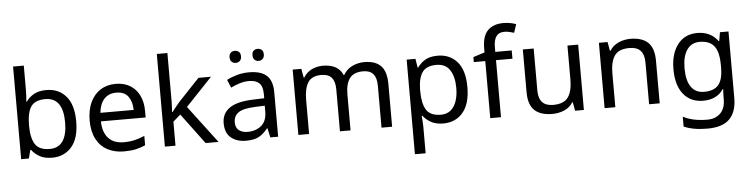

<svg xmlns="http://www.w3.org/2000/svg" viewBox="-54 -1047 6127 1569"><g transform="rotate(-5 3009.5 -262.5)"><path d="M173 -575Q173 -541 171.5 -511.5Q170 -482 168 -465H173Q196 -499 236 -522Q276 -545 339 -545Q439 -545 499.5 -475.5Q560 -406 560 -268Q560 -130 499 -60Q438 10 339 10Q276 10 236 -13Q196 -36 173 -68H166L148 0H85V-760H173ZM324 -472Q239 -472 206 -423Q173 -374 173 -271V-267Q173 -168 205.5 -115.5Q238 -63 326 -63Q398 -63 433.5 -116Q469 -169 469 -269Q469 -472 324 -472Z M907 -546Q976 -546 1025.5 -516Q1075 -486 1101.5 -431.5Q1128 -377 1128 -304V-251H761Q763 -160 807.5 -112.5Q852 -65 932 -65Q983 -65 1022.5 -74.5Q1062 -84 1104 -102V-25Q1063 -7 1023 1.5Q983 10 928 10Q852 10 793.5 -21Q735 -52 702.5 -113.5Q670 -175 670 -264Q670 -352 699.5 -415Q729 -478 782.5 -512Q836 -546 907 -546ZM906 -474Q843 -474 806.5 -433.5Q770 -393 763 -321H1036Q1035 -389 1004 -431.5Q973 -474 906 -474Z M1351 -363Q1351 -347 1349.5 -321Q1348 -295 1347 -276H1351Q1357 -284 1369 -299Q1381 -314 1393.5 -329.5Q1406 -345 1415 -355L1586 -536H1689L1472 -307L1704 0H1598L1412 -250L1351 -197V0H1264V-760H1351Z M2001 -545Q2099 -545 2146 -502Q2193 -459 2193 -365V0H2129L2112 -76H2108Q2073 -32 2034.5 -11Q1996 10 1928 10Q1855 10 1807 -28.5Q1759 -67 1759 -149Q1759 -229 1822 -272.5Q1885 -316 2016 -320L2107 -323V-355Q2107 -422 2078 -448Q2049 -474 1996 -474Q1954 -474 1916 -461.5Q1878 -449 1845 -433L1818 -499Q1853 -518 1901 -531.5Q1949 -545 2001 -545ZM2027 -259Q1927 -255 1888.5 -227Q1850 -199 1850 -148Q1850 -103 1877.5 -82Q1905 -61 1948 -61Q2016 -61 2061 -98.5Q2106 -136 2106 -214V-262ZM1854 -681Q1854 -707 1868 -718.5Q1882 -730 1901 -730Q1920 -730 1934 -718.5Q1948 -707 1948 -681Q1948 -656 1934 -643.5Q1920 -631 1901 -631Q1882 -631 1868 -643.5Q1854 -656 1854 -681ZM2042 -681Q2042 -707 2055.5 -718.5Q2069 -730 2088 -730Q2107 -730 2121 -718.5Q2135 -707 2135 -681Q2135 -656 2121 -643.5Q2107 -631 2088 -631Q2069 -631 2055.5 -643.5Q2042 -656 2042 -681Z M2947 -546Q3038 -546 3083 -499.5Q3128 -453 3128 -349V0H3041V-345Q3041 -472 2932 -472Q2854 -472 2820.5 -427Q2787 -382 2787 -296V0H2700V-345Q2700 -472 2590 -472Q2509 -472 2478 -422Q2447 -372 2447 -278V0H2359V-536H2430L2443 -463H2448Q2473 -505 2515.5 -525.5Q2558 -546 2606 -546Q2732 -546 2770 -456H2775Q2802 -502 2848.5 -524Q2895 -546 2947 -546Z M3549 -546Q3648 -546 3708.5 -477Q3769 -408 3769 -269Q3769 -132 3708.5 -61Q3648 10 3548 10Q3486 10 3445.5 -13.5Q3405 -37 3382 -68H3376Q3378 -51 3380 -25Q3382 1 3382 20V240H3294V-536H3366L3378 -463H3382Q3406 -498 3445 -522Q3484 -546 3549 -546ZM3533 -472Q3451 -472 3417.5 -426Q3384 -380 3382 -286V-269Q3382 -170 3414.5 -116.5Q3447 -63 3535 -63Q3584 -63 3615.5 -90Q3647 -117 3662.5 -163.5Q3678 -210 3678 -270Q3678 -362 3642.5 -417Q3607 -472 3533 -472Z M4156 -468H4021V0H3933V-468H3839V-509L3933 -539V-570Q3933 -674 3979 -719.5Q4025 -765 4107 -765Q4139 -765 4165.5 -759.5Q4192 -754 4211 -747L4188 -678Q4172 -683 4151 -688Q4130 -693 4108 -693Q4064 -693 4042.5 -663.5Q4021 -634 4021 -571V-536H4156Z M4701 -536V0H4629L4616 -71H4612Q4586 -29 4540 -9.5Q4494 10 4442 10Q4345 10 4296 -36.5Q4247 -83 4247 -185V-536H4336V-191Q4336 -63 4455 -63Q4544 -63 4578.5 -113Q4613 -163 4613 -257V-536Z M5129 -546Q5225 -546 5274 -499.5Q5323 -453 5323 -349V0H5236V-343Q5236 -472 5116 -472Q5027 -472 4993 -422Q4959 -372 4959 -278V0H4871V-536H4942L4955 -463H4960Q4986 -505 5032 -525.5Q5078 -546 5129 -546Z M5679 -546Q5732 -546 5774.5 -526Q5817 -506 5847 -465H5852L5864 -536H5934V9Q5934 124 5875.5 182Q5817 240 5694 240Q5576 240 5501 206V125Q5580 167 5699 167Q5768 167 5807.5 126.5Q5847 86 5847 16V-5Q5847 -17 5848 -39.5Q5849 -62 5850 -71H5846Q5792 10 5680 10Q5576 10 5517.5 -63Q5459 -136 5459 -267Q5459 -395 5517.5 -470.5Q5576 -546 5679 -546ZM5691 -472Q5624 -472 5587 -418.5Q5550 -365 5550 -266Q5550 -167 5586.5 -114.5Q5623 -62 5693 -62Q5774 -62 5811 -105.5Q5848 -149 5848 -246V-267Q5848 -377 5810 -424.5Q5772 -472 5691 -472Z"/></g></svg>

Font: Noto Sans Nabataean
Style: Regular
Weight: 400
Designer: Monotype Design Team
Foundry: Monotype Imaging Inc.
Version: Version 2.001; ttfautohint (v1.8.4.7-5d5b)